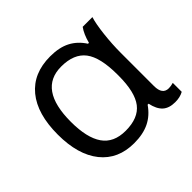

<svg xmlns="http://www.w3.org/2000/svg" viewBox="-135 -708 881 881"><g transform="rotate(-45 305.5 -267.5)"><path d="M289.1 -58.1Q371.6 -58.1 408.2 -105.7Q444.8 -153.3 444.8 -259.8V-267.1Q444.8 -378.9 407.7 -427.5Q370.6 -476.1 288.1 -476.1Q140.1 -476.1 140.1 -265.1Q140.1 -161.6 176 -109.9Q211.9 -58.1 289.1 -58.1ZM276.9 9.8Q172.4 9.8 114.3 -62.7Q56.2 -135.3 56.2 -266.1Q56.2 -399.9 115.7 -472.4Q175.3 -544.9 285.2 -544.9Q344.2 -544.9 383.5 -524.4Q422.9 -503.9 449.2 -462.9H455.1Q466.8 -507.8 486.8 -535.2H549.8Q539.6 -502.9 532.7 -442.9Q525.9 -382.8 525.9 -326.2V-111.8Q525.9 -56.2 566.9 -56.2Q581.1 -56.2 597.2 -61V-2.9Q574.7 9.8 543 9.8Q503.4 9.8 481.7 -10Q460 -29.8 451.2 -71.8H444.8Q416 -29.8 375.2 -10Q334.5 9.8 276.9 9.8Z"/></g></svg>

Font: WebKoruri
Style: Regular
Weight: 400
Foundry: lindwurm / mohemohe
Version: Version 1.00